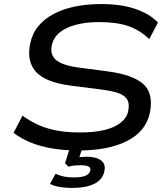

<svg xmlns="http://www.w3.org/2000/svg" viewBox="-20 -734 823 948"><path d="M366 9Q298 9 238 -1Q178 -11 130 -31Q82 -51 47 -78L91 -163Q131 -134 173.5 -115.5Q216 -97 265.5 -88.5Q315 -80 375 -80Q447 -80 497 -92.5Q547 -105 576.5 -128.5Q606 -152 613 -185Q621 -224 606.5 -245Q592 -266 559.5 -276Q527 -286 480 -292L323 -312Q202 -329 156.5 -380.5Q111 -432 129 -518Q139 -568 169 -604.5Q199 -641 245.5 -665.5Q292 -690 351.5 -702Q411 -714 481 -714Q576 -714 646.5 -690.5Q717 -667 760 -623L717 -541Q670 -586 612.5 -605.5Q555 -625 470 -625Q404 -625 354 -611.5Q304 -598 274 -573Q244 -548 236 -511Q226 -465 256 -438.5Q286 -412 364 -401L515 -381Q635 -365 687 -319.5Q739 -274 720 -177Q710 -130 681.5 -95.5Q653 -61 606.5 -37.5Q560 -14 500 -2.5Q440 9 366 9ZM335 194Q303 194 274 189Q245 184 227 174L254 124Q277 134 297 138Q317 142 344 142Q383 142 402.5 133.5Q422 125 426 108Q429 94 417 88Q405 82 379 82Q366 82 350.5 83Q335 84 318 89L301 72L330 -20H392L367 57L340 48Q361 43 376.5 41.5Q392 40 406 40Q439 40 460.5 48Q482 56 491.5 72Q501 88 495 112Q487 153 445.5 173.5Q404 194 335 194Z"/></svg>

Font: Nunito Sans 10pt Expanded Medium
Style: Italic
Weight: 500
Width: 7
Italic angle: -9°
Designer: Vernon Adams
Foundry: Vernon Adams
Version: Version 3.101;gftools[0.9.27]